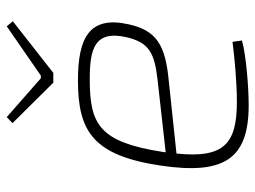

<svg xmlns="http://www.w3.org/2000/svg" viewBox="-114 -631 757 569"><g transform="rotate(-90 264.5 -346.5)"><path d="M333 -567 486 -687 471 -705 325 -604H317L202 -705L184 -688L304 -567ZM311 -494C160 -494 88 -450 58 -247C31 -62 77 12 237 12C292 12 388 4 429 -8L425 -36C380 -30 305 -23 248 -23C125 -23 79 -59 94 -202L311 -225C415 -235 459 -261 477 -344C503 -460 437 -494 311 -494ZM438 -347C422 -284 393 -267 312 -258L98 -234C98 -238 98 -241 99 -244C128 -430 180 -459 313 -459C401 -459 462 -447 438 -347Z"/></g></svg>

Font: Exo 2 Extra Light
Style: Italic
Weight: 250
Italic angle: -8°
Designer: Natanael Gama
Version: Version 1.001;PS 001.001;hotconv 1.0.88;makeotf.lib2.5.64775